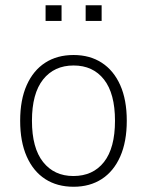

<svg xmlns="http://www.w3.org/2000/svg" viewBox="-20 -705 561 733"><path d="M261 8Q198 8 152.5 -21.5Q107 -51 82 -107.5Q57 -164 57 -244Q57 -324 82 -380Q107 -436 152.5 -465.5Q198 -495 261 -495Q323 -495 368.5 -465.5Q414 -436 439 -380Q464 -324 464 -244Q464 -164 439 -107.5Q414 -51 368.5 -21.5Q323 8 261 8ZM260 -33Q335 -33 377 -86.5Q419 -140 419 -244Q419 -348 377 -401.5Q335 -455 261 -455Q187 -455 144.5 -401.5Q102 -348 102 -244Q102 -140 144.5 -86.5Q187 -33 260 -33ZM307 -625V-685H368V-625ZM154 -625V-685H215V-625Z"/></svg>

Font: Nunito Sans 10pt SemiCondensed ExtraLight
Style: Regular
Weight: 250
Width: 4
Designer: Vernon Adams
Foundry: Vernon Adams
Version: Version 3.101;gftools[0.9.27]